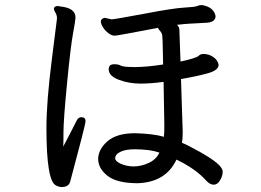

<svg xmlns="http://www.w3.org/2000/svg" viewBox="-20 -732 1040 765"><path d="M511.2 -68.8Q543 -68.8 573 -83Q603 -97.2 615.2 -124Q577.1 -137.2 516.1 -137.2Q481 -137.2 460 -127.2Q439 -117.2 439 -101.1Q439 -89.8 460.4 -79.8Q481.9 -69.8 511.2 -68.8ZM226.1 13.2Q214.8 13.2 203.1 6.8Q165 -9.8 165 -222.2Q165 -327.1 187 -499Q205.1 -647 206.1 -650.4Q207 -653.8 207 -659.2Q207 -671.9 200.9 -681.4Q194.8 -690.9 194.8 -698.2Q196.8 -708 210.9 -708L221.2 -706.1Q280.8 -700.2 280.8 -662.1Q280.8 -651.9 271 -598.9Q261.2 -545.9 247.1 -399.9Q232.9 -253.9 232.9 -205.1Q232.9 -158.2 231.9 -147.9Q247.1 -175.8 284.2 -249Q291 -265.1 304.2 -265.1Q320.8 -265.1 320.8 -249Q320.8 -235.8 259.8 -8.8Q253.9 13.2 226.1 13.2ZM831.1 3.9Q815.9 3.9 799.8 -14.2Q759.8 -59.1 683.1 -96.2Q641.1 -5.9 528.8 -2Q445.8 -2 408.4 -31.5Q371.1 -61 371.1 -99.1Q372.1 -138.2 408.9 -169.7Q445.8 -201.2 518.1 -201.2Q591.8 -199.2 632.8 -187Q634.8 -198.2 634.8 -231.9L631.8 -405.8Q582 -398.9 539.1 -398.9Q494.1 -398.9 453.6 -414.1Q413.1 -429.2 413.1 -456.1Q413.1 -476.1 435.1 -476.1Q452.1 -476.1 461.7 -470.5Q471.2 -464.8 517.1 -464.8Q564 -464.8 629.9 -475.1Q628.9 -512.2 628.4 -546.1Q627.9 -580.1 626.5 -590.6Q625 -601.1 617.4 -609.1Q609.9 -617.2 609.9 -621.1Q446.8 -589.8 437 -589.8Q424.8 -589.8 411.4 -600.3Q397.9 -610.8 389.9 -624Q381.8 -637.2 381.8 -646Q381.8 -657.2 397 -661.1L424.8 -654.8Q434.1 -654.8 560.1 -678.2Q669.9 -699.2 713.9 -701.7Q757.8 -704.1 765.9 -708Q773.9 -711.9 784.2 -711.9Q832 -704.1 838.9 -668Q838.9 -642.1 797.9 -641.1Q713.9 -637.2 692.9 -633.8H689Q686 -633.8 686 -632.8Q686 -631.8 690.4 -627Q694.8 -622.1 694.8 -609.6Q694.8 -597.2 696.5 -562Q698.2 -526.9 699.2 -486.8Q761.2 -500 772 -509.8Q776.9 -516.1 790 -517.1Q812 -517.1 829.6 -505.1Q847.2 -493.2 851.1 -474.1Q851.1 -452.1 808.6 -440.2Q766.1 -428.2 701.2 -417L708 -205.1Q708 -180.2 705.1 -163.1Q726.1 -154.8 773.4 -128.4Q820.8 -102.1 844 -82.5Q867.2 -63 867.2 -47.9Q867.2 -34.2 860.8 -21Q849.1 3.9 831.1 3.9Z"/></svg>

Font: LXGW WenKai Mono GB Screen
Style: Regular
Weight: 400
Monospace: yes
Designer: LXGW / Fontworks Inc.
Foundry: LXGW / Fontworks Inc.
Version: Version 1.510;January 18,2025